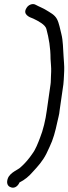

<svg xmlns="http://www.w3.org/2000/svg" viewBox="-20 -717 330 927"><path d="M74 164C100 151 120 134 138 113C162 87 186 61 204 25L219 -7C237 -44 247 -82 257 -129C261 -150 266 -161 268 -185L286 -310C288 -326 288 -340 289 -354L290 -376C291 -400 288 -423 287 -444C284 -482 285 -519 276 -554C270 -576 266 -604 255 -625C243 -647 222 -656 205 -667C188 -678 168 -685 152 -694C136 -703 116 -692 109 -680C87 -648 121 -634 141 -627C164 -616 199 -598 204 -577C216 -532 224 -487 224 -433C225 -410 228 -392 227 -370L226 -348C225 -336 226 -322 224 -310L206 -184C200 -138 188 -88 173 -51C164 -27 151 6 137 24C121 48 101 72 80 90L79 91C69 102 29 115 18 144C11 162 13 183 35 188H34C54 194 69 177 74 164Z"/></svg>

Font: PolanStronk
Style: BdIta
Weight: 700
Version: Version 1.0